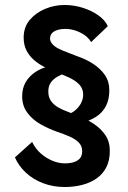

<svg xmlns="http://www.w3.org/2000/svg" viewBox="-20 -736 516 771"><path d="M346 -567 413 -631Q402 -655 375.5 -674Q349 -693 313 -704.5Q277 -716 239 -716Q199 -716 161.5 -700.5Q124 -685 99.5 -656Q75 -627 75 -585Q75 -555 86.5 -533Q98 -511 116.5 -495Q135 -479 157.5 -467.5Q180 -456 203 -447Q230 -437 255.5 -425.5Q281 -414 297.5 -397.5Q314 -381 314 -356Q314 -336 303 -317.5Q292 -299 274 -287Q256 -275 233 -273V-236Q272 -236 305.5 -243Q339 -250 365 -266.5Q391 -283 405 -309.5Q419 -336 419 -373Q419 -409 401 -435Q383 -461 353.5 -480Q324 -499 288 -511Q269 -519 249.5 -526Q230 -533 214.5 -541Q199 -549 190 -559.5Q181 -570 181 -581Q181 -594 188.5 -602.5Q196 -611 210.5 -615.5Q225 -620 243 -620Q261 -620 280.5 -614Q300 -608 317.5 -596.5Q335 -585 346 -567ZM109 -166 40 -104Q54 -71 83 -43.5Q112 -16 152.5 -0.5Q193 15 240 15Q277 15 310 6.5Q343 -2 368 -19.5Q393 -37 407 -64.5Q421 -92 421 -130Q421 -167 403 -193.5Q385 -220 356 -239Q327 -258 294 -271Q275 -279 254 -286.5Q233 -294 215 -304Q197 -314 185.5 -329.5Q174 -345 174 -369Q174 -390 184 -404.5Q194 -419 213 -429.5Q232 -440 258 -449V-480Q215 -480 180.5 -471.5Q146 -463 121 -446Q96 -429 82.5 -405Q69 -381 69 -349Q69 -311 90 -283Q111 -255 143 -237Q175 -219 209 -207Q236 -198 259 -188Q282 -178 296 -164Q310 -150 310 -129Q310 -112 302 -101.5Q294 -91 278.5 -85.5Q263 -80 240 -80Q216 -80 190.5 -90.5Q165 -101 143.5 -120Q122 -139 109 -166Z"/></svg>

Font: Jost Medium
Style: Regular
Weight: 500
Version: Version 3.710